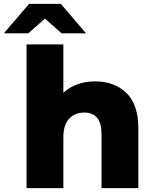

<svg xmlns="http://www.w3.org/2000/svg" viewBox="-76 -971 792 991"><path d="M638 -310V0H448V-279Q448 -390 359 -390Q310 -390 280.5 -358Q251 -326 251 -262V0H61V-742H251V-492Q282 -521 324 -536Q366 -551 414 -551Q515 -551 576.5 -491Q638 -431 638 -310ZM242 -799 156 -875 70 -799H-56L74 -951H238L368 -799Z"/></svg>

Font: Idrija
Style: Regular
Weight: 800
Designer: Julieta Ulanovsky
Foundry: Julieta Ulanovsky
Version: Version 7.200